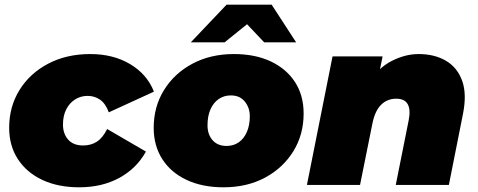

<svg xmlns="http://www.w3.org/2000/svg" viewBox="-20 -787 2033 817"><path d="M317 10Q227 10 160 -21.5Q93 -53 56 -110Q19 -167 19 -243Q19 -333 63 -404Q107 -475 185 -516Q263 -557 364 -557Q462 -557 534 -514Q606 -471 635 -397L443 -309Q429 -347 405.5 -363Q382 -379 353 -379Q323 -379 299 -363.5Q275 -348 261.5 -321Q248 -294 248 -257Q248 -218 270 -193Q292 -168 334 -168Q367 -168 392 -184Q417 -200 436 -238L601 -142Q561 -70 487.5 -30Q414 10 317 10Z M931 10Q841 10 774 -21.5Q707 -53 670.5 -110Q634 -167 634 -243Q634 -333 678 -404Q722 -475 799 -516Q876 -557 975 -557Q1066 -557 1132.5 -525.5Q1199 -494 1235.5 -437.5Q1272 -381 1272 -304Q1272 -214 1228 -143Q1184 -72 1107.5 -31Q1031 10 931 10ZM944 -166Q974 -166 996 -181.5Q1018 -197 1030.5 -225.5Q1043 -254 1043 -293Q1043 -328 1022 -354.5Q1001 -381 962 -381Q933 -381 910.5 -365.5Q888 -350 875.5 -321.5Q863 -293 863 -254Q863 -215 884.5 -190.5Q906 -166 944 -166ZM792 -607 944 -767H1136L1240 -607H1104L981 -737H1097L936 -607Z M1761 -557Q1829 -557 1877.5 -528.5Q1926 -500 1946.5 -443.5Q1967 -387 1950 -302L1890 0H1664L1719 -275Q1728 -320 1715 -343.5Q1702 -367 1666 -367Q1628 -367 1602 -341.5Q1576 -316 1565 -263L1512 0H1286L1395 -547H1608L1577 -394L1551 -436Q1590 -499 1647.5 -528Q1705 -557 1761 -557Z"/></svg>

Font: Montserrat Thin Black
Style: Italic
Weight: 900
Italic angle: -11.3°
Version: Version 9.000